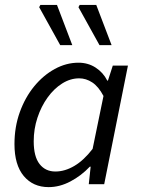

<svg xmlns="http://www.w3.org/2000/svg" viewBox="-20 -755 577 787"><path d="M179.3 12Q115.6 12 77.4 -33.5Q39.3 -79.1 39.3 -164.3Q39.3 -234.5 61.1 -295.1Q82.9 -355.7 120.1 -401.1Q157.3 -446.4 204.4 -472.2Q251.5 -498 301.7 -498Q340.8 -498 371.7 -478.1Q402.6 -458.3 419.7 -424.7H422.5L442.3 -486H504.4L407.1 0H343.9L351.6 -71.9H348.2Q313.1 -34.7 268.9 -11.4Q224.7 12 179.3 12ZM207 -52Q246 -52 284.9 -75Q323.8 -98 359.6 -144.7L404.2 -361.6Q383.6 -400.5 358.1 -417.2Q332.6 -433.9 304.6 -433.9Q268.2 -433.9 234.7 -412.7Q201.1 -391.5 175 -355.2Q148.8 -318.8 133.5 -272.5Q118.2 -226.3 118.2 -175.8Q118.2 -113.3 142.1 -82.7Q166.1 -52 207 -52ZM226.8 -570 140.6 -725.6 145.5 -734.7H213.6L276.3 -570ZM387.8 -570 301.6 -725.6 306.5 -734.7H374.6L437.4 -570Z"/></svg>

Font: Source Sans 3
Style: Italic
Weight: 200
Italic angle: -11°
Designer: Paul D. Hunt
Foundry: Adobe
Version: Version 3.046;hotconv 1.0.118;makeotfexe 2.5.65603